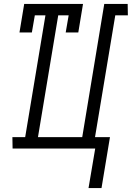

<svg xmlns="http://www.w3.org/2000/svg" viewBox="-20 -755 670 976"><path d="M430 201 464 0H44L43 -58H108L211 -677H157L142 -590H79L103 -735H402L378 -590H314L329 -677H276L173 -58H398L510 -735H629L630 -677H566L463 -58H539L496 201Z"/></svg>

Font: Iosevka Etoile Light
Style: Italic
Weight: 300
Italic angle: -9°
Designer: Belleve Invis
Foundry: Belleve Invis
Version: Version 22.1.2; ttfautohint (v1.8.4)